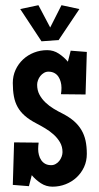

<svg xmlns="http://www.w3.org/2000/svg" viewBox="-20 -700 379 732"><path d="M311 -113.3Q311 -85.9 300.5 -63.2Q290 -40.5 272 -23.7Q253.9 -6.8 230.2 2.4Q206.5 11.7 180.2 11.7Q155.8 11.7 135.7 -1.5Q115.7 -14.6 101.1 -32.2L90.3 9.8L28.8 4.9L33.7 -157.2L127.4 -156.2Q126.5 -150.4 126 -144Q125.5 -137.7 125.5 -131.8Q125.5 -120.1 128.4 -109.1Q131.3 -98.1 137.2 -89.4Q143.1 -80.6 152.6 -75.4Q162.1 -70.3 175.3 -70.3Q184.6 -70.3 192.6 -75Q200.7 -79.6 206.3 -86.9Q211.9 -94.2 215.1 -103Q218.3 -111.8 218.3 -120.1Q218.3 -141.1 208.7 -157.5Q199.2 -173.8 184.6 -187Q169.9 -200.2 152.3 -210.7Q134.8 -221.2 118.7 -229.5Q92.3 -243.2 75 -258.3Q57.6 -273.4 47.4 -291.7Q37.1 -310.1 33 -332.5Q28.8 -355 28.8 -383.8Q28.8 -410.6 39.3 -433.6Q49.8 -456.5 67.9 -473.4Q85.9 -490.2 109.6 -499.5Q133.3 -508.8 159.7 -508.8Q184.1 -508.8 204.1 -495.6Q224.1 -482.4 238.8 -464.8L249.5 -506.8L311 -502L306.2 -339.8L212.4 -340.8Q213.4 -346.7 213.9 -353Q214.4 -359.4 214.4 -365.2Q214.4 -377 211.4 -387.9Q208.5 -398.9 202.6 -407.7Q196.8 -416.5 187.3 -421.6Q177.7 -426.8 164.6 -426.8Q155.3 -426.8 147.5 -422.1Q139.6 -417.5 133.8 -410.2Q127.9 -402.8 124.8 -394Q121.6 -385.3 121.6 -377Q121.6 -355.5 130.6 -338.9Q139.6 -322.3 153.6 -309.1Q167.5 -295.9 184.8 -285.4Q202.1 -274.9 219.2 -266.6Q244.6 -253.4 262 -238.3Q279.3 -223.1 290.3 -204.6Q301.3 -186 306.2 -163.6Q311 -141.1 311 -113.3ZM282.7 -665.5 203.6 -547.4 138.2 -542.5 57.1 -665.5 126.5 -680.2 171.4 -595.2 214.4 -680.2Z"/></svg>

Font: Maiden Orange
Style: Regular
Weight: 400
Designer: Astigmatic (AOETI)
Foundry: Astigmatic (AOETI)
Version: Version 1.001